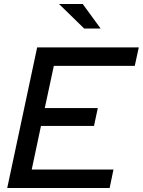

<svg xmlns="http://www.w3.org/2000/svg" viewBox="-20 -936 711 956"><path d="M16 0 165 -700H671L651 -608H248L203 -398H467L448 -309H184L138 -92H545L526 0ZM399 -794 274 -916H392L481 -794Z"/></svg>

Font: Red Hat Display Medium
Style: Italic
Weight: 500
Italic angle: -12°
Designer: Pentagram, MCKL
Foundry: Pentagram, MCKL
Version: Version 1.023; ttfautohint (v1.8.3)